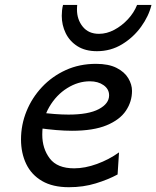

<svg xmlns="http://www.w3.org/2000/svg" viewBox="-20 -762 646 794"><path d="M472.2 -131.8 466.3 -40.5Q427.7 -19.5 376.2 -3.7Q324.7 12.2 265.1 12.2Q198.2 12.2 154.1 -13.4Q109.9 -39.1 88.4 -84Q66.9 -128.9 66.9 -185.5Q66.9 -246.1 89.6 -302Q112.3 -357.9 153.8 -402.1Q195.3 -446.3 252 -472.2Q308.6 -498 377 -498Q429.2 -498 462.2 -481.2Q495.1 -464.4 510.5 -438.5Q525.9 -412.6 525.9 -386.2Q525.9 -341.8 500.7 -304.2Q475.6 -266.6 420.9 -243.9Q366.2 -221.2 277.8 -221.2Q218.3 -221.2 136.2 -232.9V-297.9Q173.8 -293 205.6 -290.5Q237.3 -288.1 263.2 -288.1Q346.2 -288.1 388.7 -310.8Q431.2 -333.5 431.2 -367.7Q431.2 -393.6 408.4 -409.7Q385.7 -425.8 351.6 -425.8Q303.2 -425.8 258.1 -397.7Q212.9 -369.6 183.8 -319.8Q154.8 -270 154.8 -205.1Q154.8 -147.5 185.8 -106.7Q216.8 -65.9 286.6 -65.9Q331.5 -65.9 381.1 -84Q430.7 -102.1 472.2 -131.8ZM546.9 -741.7H606.4Q595.2 -695.3 563.5 -651.4Q531.7 -607.4 484.9 -578.9Q438 -550.3 380.9 -550.3Q333 -550.3 300.5 -570.8Q268.1 -591.3 251.7 -624.8Q235.4 -658.2 235.4 -696.8Q235.4 -708 236.6 -719.2Q237.8 -730.5 240.7 -741.7H299.3Q298.8 -736.8 298.6 -732.4Q298.3 -728 298.3 -723.1Q298.3 -681.2 322.3 -651.6Q346.2 -622.1 389.2 -622.1Q421.4 -622.1 452.6 -638.7Q483.9 -655.3 509 -682.4Q534.2 -709.5 546.9 -741.7Z"/></svg>

Font: Andika
Style: Italic
Weight: 400
Italic angle: -14°
Designer: Victor Gaultney, Annie Olsen, Julie Remington, Don Collingsworth, Eric Hays, Becca Hirsbrunner
Foundry: SIL International
Version: Version 6.101